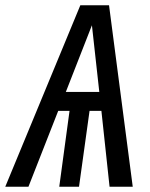

<svg xmlns="http://www.w3.org/2000/svg" viewBox="-49 -709 569 729"><path d="M336 -288H291L251 0H176L215 -288H172L59 0H-29L256 -689H365L455 0H367ZM328 -360 300 -613 201 -360Z"/></svg>

Font: Fira Sans Compressed
Style: Italic
Weight: 400
Width: 1
Italic angle: -8°
Designer: bBox Type GmbH & Carrois Corporate GbR & Edenspiekermann AG
Foundry: bBox Type GmbH & Carrois Corporate GbR & Edenspiekermann AG
Version: Version 4.301